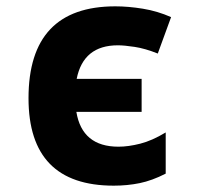

<svg xmlns="http://www.w3.org/2000/svg" viewBox="-20 -576 640 606"><path d="M503 -28V-158Q460 -132 422.5 -122.5Q385 -113 354 -113Q239 -113 221 -223H427V-327H222Q243 -433 352 -433Q372 -433 405 -428Q438 -423 478 -407L520 -522Q477 -541 431 -548.5Q385 -556 344 -556Q70 -556 70 -266Q70 10 339 10Q382 10 421 2Q460 -6 503 -28Z"/></svg>

Font: Noto Sans Mono UI
Style: Bold
Weight: 700
Designer: Monotype Design team
Foundry: Monotype Imaging Inc.
Version: 1.000